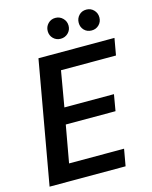

<svg xmlns="http://www.w3.org/2000/svg" viewBox="-130 -975 837 1059"><g transform="rotate(-15 288.5 -445.5)"><path d="M19 0 143 -700H577L560 -604H246L211 -401H494L478 -308H194L156 -96H470L453 0ZM290 -772Q265 -772 248 -789Q231 -806 231 -831Q231 -856 248 -873.5Q265 -891 290 -891Q315 -891 332.5 -873.5Q350 -856 350 -831Q350 -806 332.5 -789Q315 -772 290 -772ZM467 -772Q441 -772 424.5 -789Q408 -806 408 -831Q408 -856 424.5 -873.5Q441 -891 467 -891Q492 -891 509 -873.5Q526 -856 526 -831Q526 -806 509 -789Q492 -772 467 -772Z"/></g></svg>

Font: DM Sans 28pt SemiBold
Style: Italic
Weight: 600
Italic angle: -10°
Version: Version 4.004;gftools[0.9.30]